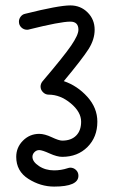

<svg xmlns="http://www.w3.org/2000/svg" viewBox="-20 -350 420 710"><path d="M240 270Q252 270 261 278.5Q270 287 270 300Q270 340 180 340Q130 340 85 311.5Q40 283 40 230Q40 195 65 170Q90 145 125 145Q145 145 171.5 157.5Q198 170 210 170Q243 170 261.5 151.5Q280 133 280 100Q280 64 241.5 32Q203 0 160 0Q148 0 139 -9Q130 -18 130 -30Q130 -40 137 -49Q217 -143 243.5 -182Q270 -221 270 -240Q270 -270 240 -270Q203 -270 87 -241Q85 -240 80 -240Q68 -240 59 -248.5Q50 -257 50 -270Q50 -280 56.5 -288.5Q63 -297 73 -299Q197 -330 240 -330Q278 -330 304 -304Q330 -278 330 -240Q330 -204 307.5 -168.5Q285 -133 216 -50Q266 -33 303 8Q340 49 340 100Q340 157 303.5 193.5Q267 230 210 230Q191 230 163.5 217.5Q136 205 125 205Q115 205 107.5 212.5Q100 220 100 230Q100 248 124 264Q148 280 180 280Q206 280 230 272Q236 270 240 270Z"/></svg>

Font: Pecita
Style: Book
Weight: 400
Width: 7
Version: Version 4.3